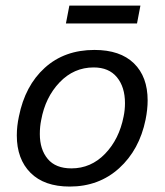

<svg xmlns="http://www.w3.org/2000/svg" viewBox="-20 -668 599 699"><path d="M41.2 0ZM41.2 -175Q41.2 -208.8 48.8 -243.8Q71.2 -356.2 143.1 -421.2Q215 -486.2 323.8 -486.2Q417.5 -486.2 467.5 -437.5Q517.5 -388.8 517.5 -302.5Q517.5 -270 510 -232.5Q487.5 -122.5 413.8 -55.6Q340 11.2 233.8 11.2Q141.2 11.2 91.2 -38.8Q41.2 -88.8 41.2 -175ZM130 -231.2Q125 -207.5 125 -180Q125 -123.8 153.8 -89.4Q182.5 -55 240 -55Q311.2 -55 362.5 -108.1Q413.8 -161.2 430 -243.8Q435 -267.5 435 -292.5Q435 -351.2 405.6 -386.9Q376.2 -422.5 321.2 -422.5Q248.8 -422.5 196.9 -368.1Q145 -313.8 130 -231.2ZM478.8 -582.5H220L232.5 -647.5H491.2Z"/></svg>

Font: Cambay
Style: Italic
Weight: 400
Italic angle: -11°
Designer: Pooja Saxena
Foundry: Pooja Saxena
Version: Version 1.019;PS 001.019;hotconv 1.0.70;makeotf.lib2.5.58329